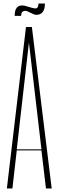

<svg xmlns="http://www.w3.org/2000/svg" viewBox="-20 -1059 330 1079"><path d="M18.6 0 126 -907.2H159.2L270.5 0H238.3L212.9 -213.9H74.2L49.8 0ZM62.5 -969.7H98.6C98.6 -988.3 106.4 -998 122.1 -998H124C136.7 -998 167 -975.6 183.6 -975.6C215.8 -975.6 232.4 -997.1 232.4 -1039.1H196.3C196.3 -1020.5 189.5 -1010.7 176.8 -1011.7C171.9 -1011.7 160.2 -1014.6 143.6 -1019.5C127 -1025.4 113.3 -1028.3 103.5 -1028.3C76.2 -1028.3 62.5 -1008.8 62.5 -969.7ZM74.2 -219.7H212.9L142.6 -820.3Z"/></svg>

Font: Caledo
Style: Light
Weight: 300
Designer: BSozoo
Foundry: BSozoo
Version: Version 002.000